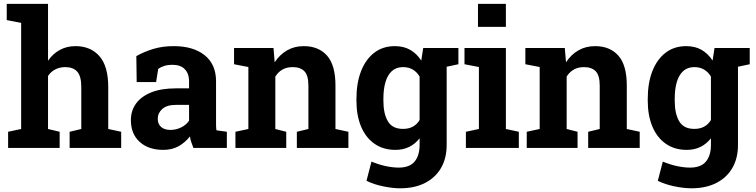

<svg xmlns="http://www.w3.org/2000/svg" viewBox="-20 -782 3997 1015"><path d="M22.9 0V-85.4L91.8 -100.1V-661.1L15.6 -675.8V-761.7H233.9V-460.9Q258.8 -497.6 295.7 -517.8Q332.5 -538.1 379.4 -538.1Q459 -538.1 505.6 -485.1Q552.2 -432.1 552.2 -321.3V-100.1L620.6 -85.4V0H348.1V-85.4L409.7 -100.1V-322.3Q409.7 -379.4 388.2 -403.3Q366.7 -427.2 325.2 -427.2Q296.4 -427.2 272.7 -415.3Q249 -403.3 233.9 -380.4V-100.1L295.4 -85.4V0Z M843.3 10.3Q764.6 10.3 718.3 -32Q671.9 -74.2 671.9 -147Q671.9 -196.8 699 -234.4Q726.1 -272 779.1 -293.5Q832 -314.9 909.7 -314.9H979.5V-354Q979.5 -392.1 957.3 -415.8Q935.1 -439.5 890.6 -439.5Q867.7 -439.5 849.4 -433.8Q831.1 -428.2 816.4 -418L805.2 -348.1H702.6L700.7 -485.4Q742.2 -508.8 790.5 -523.4Q838.9 -538.1 898.4 -538.1Q1002 -538.1 1062 -490Q1122.1 -441.9 1122.1 -352.5V-134.8Q1122.1 -124 1122.3 -113.5Q1122.6 -103 1124 -93.3L1179.2 -85.4V0H1002.4Q997.1 -13.7 991.7 -29.3Q986.3 -44.9 983.9 -60.5Q958.5 -28.3 924.1 -9Q889.6 10.3 843.3 10.3ZM881.3 -95.2Q911.1 -95.2 938 -108.6Q964.8 -122.1 979.5 -144V-227.5H909.2Q862.3 -227.5 838.1 -206.1Q814 -184.6 814 -154.3Q814 -126 831.8 -110.6Q849.6 -95.2 881.3 -95.2Z M1224.6 0V-85.4L1293 -100.1V-427.7L1217.3 -442.4V-528.3H1425.8L1432.1 -452.6Q1458.5 -493.2 1497.3 -515.6Q1536.1 -538.1 1585.9 -538.1Q1664.6 -538.1 1709 -487.8Q1753.4 -437.5 1753.4 -330.1V-100.1L1821.8 -85.4V0H1549.3V-85.4L1610.4 -100.1V-329.6Q1610.4 -382.8 1589.4 -405Q1568.4 -427.2 1526.9 -427.2Q1496.1 -427.2 1473.4 -414.3Q1450.7 -401.4 1435.5 -377.4V-100.1L1493.2 -85.4V0Z M2095.2 213.4Q2055.2 213.4 2005.4 203.1Q1955.6 192.9 1917.5 173.8L1943.8 72.3Q1978 86.9 2016.4 95.5Q2054.7 104 2087.9 104Q2145 104 2171.6 72.3Q2198.2 40.5 2198.2 -16.1V-50.8Q2174.8 -21 2143.1 -5.4Q2111.3 10.3 2070.3 10.3Q2005.9 10.3 1959.5 -22.2Q1913.1 -54.7 1888.7 -113.3Q1864.3 -171.9 1864.3 -249.5V-259.8Q1864.3 -343.3 1888.7 -405.8Q1913.1 -468.3 1958.5 -503.2Q2003.9 -538.1 2067.4 -538.1Q2114.7 -538.1 2148.9 -518.3Q2183.1 -498.5 2207 -461.9L2217.3 -528.3H2403.3V-442.4L2341.3 -429.2V-15.6Q2341.3 54.2 2311.8 105.5Q2282.2 156.7 2227.1 185.1Q2171.9 213.4 2095.2 213.4ZM2110.4 -100.6Q2140.6 -100.6 2162.6 -112.5Q2184.6 -124.5 2198.2 -147.5V-377Q2184.6 -400.9 2162.4 -414.1Q2140.1 -427.2 2110.8 -427.2Q2074.2 -427.2 2051.3 -406Q2028.3 -384.8 2017.6 -347.4Q2006.8 -310.1 2006.8 -259.8V-249.5Q2006.8 -180.2 2030.8 -140.4Q2054.7 -100.6 2110.4 -100.6Z M2442.9 0V-85.4L2511.7 -100.1V-427.7L2435.5 -442.4V-528.3H2654.3V-100.1L2722.7 -85.4V0ZM2506.8 -640.1V-761.7H2654.3V-640.1Z M2764.6 0V-85.4L2833 -100.1V-427.7L2757.3 -442.4V-528.3H2965.8L2972.2 -452.6Q2998.5 -493.2 3037.4 -515.6Q3076.2 -538.1 3126 -538.1Q3204.6 -538.1 3249 -487.8Q3293.5 -437.5 3293.5 -330.1V-100.1L3361.8 -85.4V0H3089.4V-85.4L3150.4 -100.1V-329.6Q3150.4 -382.8 3129.4 -405Q3108.4 -427.2 3066.9 -427.2Q3036.1 -427.2 3013.4 -414.3Q2990.7 -401.4 2975.6 -377.4V-100.1L3033.2 -85.4V0Z M3635.3 213.4Q3595.2 213.4 3545.4 203.1Q3495.6 192.9 3457.5 173.8L3483.9 72.3Q3518.1 86.9 3556.4 95.5Q3594.7 104 3627.9 104Q3685.1 104 3711.7 72.3Q3738.3 40.5 3738.3 -16.1V-50.8Q3714.8 -21 3683.1 -5.4Q3651.4 10.3 3610.4 10.3Q3545.9 10.3 3499.5 -22.2Q3453.1 -54.7 3428.7 -113.3Q3404.3 -171.9 3404.3 -249.5V-259.8Q3404.3 -343.3 3428.7 -405.8Q3453.1 -468.3 3498.5 -503.2Q3543.9 -538.1 3607.4 -538.1Q3654.8 -538.1 3689 -518.3Q3723.1 -498.5 3747.1 -461.9L3757.3 -528.3H3943.4V-442.4L3881.3 -429.2V-15.6Q3881.3 54.2 3851.8 105.5Q3822.3 156.7 3767.1 185.1Q3711.9 213.4 3635.3 213.4ZM3650.4 -100.6Q3680.7 -100.6 3702.6 -112.5Q3724.6 -124.5 3738.3 -147.5V-377Q3724.6 -400.9 3702.4 -414.1Q3680.2 -427.2 3650.9 -427.2Q3614.3 -427.2 3591.3 -406Q3568.4 -384.8 3557.6 -347.4Q3546.9 -310.1 3546.9 -259.8V-249.5Q3546.9 -180.2 3570.8 -140.4Q3594.7 -100.6 3650.4 -100.6Z"/></svg>

Font: Robotiche
Style: Bold
Weight: 700
Designer: Google
Version: Version 2.001